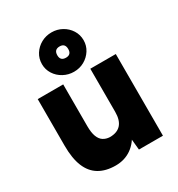

<svg xmlns="http://www.w3.org/2000/svg" viewBox="-184 -888 942 1018"><g transform="rotate(-30 286.5 -379.0)"><path d="M375 0 366 -92V-500H522V0ZM44 -244V-500H200V-244ZM200 -244Q200 -205 209 -181Q218 -157 235 -146Q252 -135 275 -134Q320 -134 343 -159.5Q366 -185 366 -236H413Q413 -157 389 -101.5Q365 -46 323.5 -17Q282 12 227 12Q167 12 126 -12.5Q85 -37 64.5 -87Q44 -137 44 -215V-244ZM284 -529Q250 -529 220.5 -545Q191 -561 173.5 -588.5Q156 -616 156 -649Q156 -683 173.5 -710.5Q191 -738 220 -754Q249 -770 284 -770Q318 -770 347 -754Q376 -738 393.5 -710.5Q411 -683 411 -649Q411 -616 393.5 -588.5Q376 -561 347.5 -545Q319 -529 284 -529ZM284 -615Q317 -615 317 -649Q317 -684 284 -684Q250 -684 250 -649Q250 -615 284 -615Z"/></g></svg>

Font: Figtree Light ExtraBold
Style: Regular
Weight: 800
Version: Version 2.001;gftools[0.9.30]